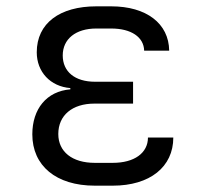

<svg xmlns="http://www.w3.org/2000/svg" viewBox="-20 -578 640 606"><path d="M336 8C453 8 527 -51 527 -144H447C447 -95 404 -64 336 -64H279C208 -64 164 -99 164 -155C164 -214 208 -251 278 -251H400V-320H280C216 -320 178 -352 178 -403C178 -455 219 -488 284 -488H331C394 -488 434 -461 435 -418H514C513 -504 442 -558 331 -558H284C169 -558 96 -505 96 -413C96 -351 139 -305 202 -300V-296C127 -290 82 -234 82 -154C82 -55 157 8 279 8Z"/></svg>

Font: JetBrains Mono Light
Style: Regular
Weight: 336
Monospace: yes
Designer: Philipp Nurullin, Konstantin Bulenkov
Foundry: JetBrains
Version: Version 2.305